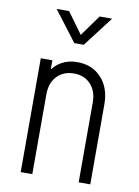

<svg xmlns="http://www.w3.org/2000/svg" viewBox="-87 -838 648 897"><g transform="rotate(10 236.5 -390.0)"><path d="M75 0V-540H130V-472L121 -483Q140.5 -516 172.8 -534Q205 -552 247.5 -552Q317.5 -552 361.2 -505Q405 -458 405 -379V0H350V-379Q350 -432.5 320 -464.8Q290 -497 241 -497Q191 -497 160.5 -464.8Q130 -432.5 130 -379V0ZM217 -637 108 -780H167L240 -680L312 -780H371L262 -637Z"/></g></svg>

Font: Mohave Light
Style: Regular
Weight: 300
Designer: Gumpita Rahayu
Foundry: Tokotype
Version: Version 2.003